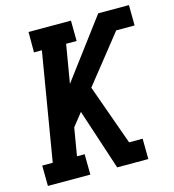

<svg xmlns="http://www.w3.org/2000/svg" viewBox="-109 -826 832 918"><g transform="rotate(-15 307.0 -367.5)"><path d="M15 0 14 -101H66L155 -634H116V-735H326L327 -634H275L243 -444L461 -735H613L614 -634H523L337 -400L444 -101H511L512 0H358L259 -301L209 -238L186 -101H224L225 0Z"/></g></svg>

Font: Iosevka Etoile
Style: Bold Italic
Weight: 700
Italic angle: -9°
Designer: Belleve Invis
Foundry: Belleve Invis
Version: Version 28.1.0; ttfautohint (v1.8.4)